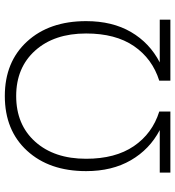

<svg xmlns="http://www.w3.org/2000/svg" viewBox="14 -724 710 777"><g transform="rotate(-90 368.5 -335.0)"><path d="M505 -43H678V0H431V-45Q520 -73 571 -147.5Q622 -222 622 -341Q622 -470 553 -547Q484 -624 369 -624Q253 -624 184 -547Q115 -470 115 -341Q115 -223 166 -148Q217 -73 306 -45V0H59V-43H231Q153 -84 109 -160Q65 -236 65 -341Q65 -490 147.5 -580Q230 -670 369 -670Q507 -670 589.5 -580Q672 -490 672 -341Q672 -235 628 -159.5Q584 -84 505 -43Z"/></g></svg>

Font: Elaine Sans Light
Style: Regular
Weight: 300
Designer: Wei Huang
Foundry: Wei Huang
Version: Version 2.001;December 24, 2019;FontCreator 12.0.0.2547 64-b